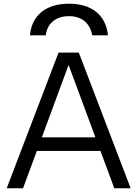

<svg xmlns="http://www.w3.org/2000/svg" viewBox="-20 -1013 739 1033"><path d="M351 -993Q443 -993 497.5 -949Q552 -905 561 -823H476Q467 -873 434.5 -899.5Q402 -926 351 -926Q299 -926 266 -899.5Q233 -873 226 -823H141Q149 -905 204 -949Q259 -993 351 -993ZM16 0 295 -730H404L683 0H595L350 -661H348L104 0ZM145 -201V-274H555V-201Z"/></svg>

Font: M PLUS 2
Style: Regular
Weight: 400
Designer: Coji Morishita
Foundry: UNDERFOREST DESIGN
Version: Version 1.001